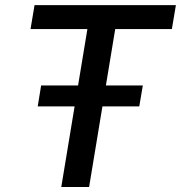

<svg xmlns="http://www.w3.org/2000/svg" viewBox="-20 -748 724 768"><path d="M102.1 -631.8 118.2 -727.5H683.6L667.5 -631.8H440.9L336.4 0H225.1L329.6 -631.8ZM130.9 -322.3 144.5 -406.2H551.3L537.1 -322.3Z"/></svg>

Font: Inter 16pt Medium
Style: Italic
Weight: 500
Italic angle: -9.3988°
Version: Version 4.001;git-66647c0bb